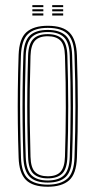

<svg xmlns="http://www.w3.org/2000/svg" viewBox="-20 -704 363 730"><path d="M161.5 6Q104.2 6 78.4 -20.2Q52.5 -46.5 50.8 -105.5Q48.5 -172.2 47.8 -235.8Q47 -299.2 47.8 -363.2Q48.5 -427.2 50.8 -494.8Q53 -557.2 80.6 -581.6Q108.2 -606 161.5 -606Q219.5 -606 244.9 -579.5Q270.2 -553 272.5 -493.8Q275.8 -394.2 275.9 -300Q276 -205.8 272.5 -104.8Q270.2 -42.8 242.8 -18.4Q215.2 6 161.5 6ZM161.5 -2Q209.2 -2 235.2 -23.9Q261.2 -45.8 263.2 -104.8Q266.8 -206 266.8 -298.9Q266.8 -391.8 263.2 -493.2Q261.8 -547.5 238.8 -572.8Q215.8 -598 161.5 -598Q110.8 -598 86.1 -574.2Q61.5 -550.5 59.5 -492.2Q57.5 -432.2 56.8 -369.8Q56 -307.2 56.8 -241.4Q57.5 -175.5 59.8 -105Q61.5 -46.5 87.2 -24.2Q113 -2 161.5 -2ZM161.5 -9.8Q113.8 -9.8 92.1 -32.6Q70.5 -55.5 68.8 -107.5Q66.8 -167.2 66 -230.9Q65.2 -294.5 65.9 -360.2Q66.5 -426 68.8 -492.5Q70.5 -546.5 93 -568.4Q115.5 -590.2 161.5 -590.2Q206.2 -590.2 229.4 -569.1Q252.5 -548 254.2 -494.2Q256.2 -429.5 257 -366.1Q257.8 -302.8 257.1 -238.5Q256.5 -174.2 254.2 -107Q252.8 -53.5 230.2 -31.6Q207.8 -9.8 161.5 -9.8ZM161.5 -17.8Q203 -17.8 223.4 -37.8Q243.8 -57.8 245.2 -107.2Q248.2 -195.2 248.5 -292.2Q248.8 -389.2 245.2 -492Q243.8 -542.2 223.2 -562.2Q202.8 -582.2 161.5 -582.2Q120 -582.2 99.8 -562Q79.5 -541.8 77.8 -492.2Q76 -434 75.1 -371.5Q74.2 -309 74.9 -242.9Q75.5 -176.8 77.8 -107.2Q79.5 -56.8 100.4 -37.2Q121.2 -17.8 161.5 -17.8ZM161.5 -25.8Q126.2 -25.8 107.2 -43.2Q88.2 -60.8 86.8 -107.5Q84.8 -172.5 84 -235.6Q83.2 -298.8 84 -362.4Q84.8 -426 86.8 -491.8Q88.2 -536.8 106.2 -555.5Q124.2 -574.2 161.5 -574.2Q197 -574.2 215.9 -556.6Q234.8 -539 236.2 -492Q239.2 -397.2 239.4 -300.5Q239.5 -203.8 236.2 -107.8Q234.8 -62.2 216.5 -44Q198.2 -25.8 161.5 -25.8ZM161.5 -33.8Q195 -33.8 210.4 -51Q225.8 -68.2 227 -108Q230 -199 230.2 -293.6Q230.5 -388.2 227 -491.8Q225.8 -534 209.5 -550.1Q193.2 -566.2 161.5 -566.2Q128 -566.2 112.6 -548.8Q97.2 -531.2 96 -491.2Q94 -426.5 93.2 -364.4Q92.5 -302.2 93.2 -239.1Q94 -176 96 -107.8Q97.2 -65.8 113.6 -49.8Q130 -33.8 161.5 -33.8ZM178.5 -676.8V-684.5H220.2V-676.8ZM103 -645V-653H144.8V-645ZM103 -660.8V-668.8H144.8V-660.8ZM103 -676.8V-684.5H144.8V-676.8ZM178.5 -645V-653H220.2V-645ZM178.5 -660.8V-668.8H220.2V-660.8Z"/></svg>

Font: Big Shoulders Inline Display Thin Light
Style: Regular
Weight: 300
Version: Version 2.002